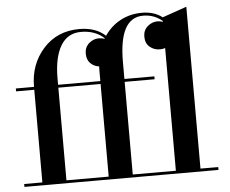

<svg xmlns="http://www.w3.org/2000/svg" viewBox="-53 -832 1069 894"><g transform="rotate(-5 481.0 -385.0)"><path d="M25.5 -13.5H110.5V-446.5H25.5V-460H110.5V-461.5Q110.5 -565.5 175.2 -637.8Q240 -710 344 -710Q420 -710 465.5 -668Q495 -711.5 540.2 -735.8Q585.5 -760 641.5 -760Q697.5 -760 736 -730.5L849.5 -770V-13.5H932.5V0H25.5ZM673 -446.5H533V-13.5H734.5V-587Q724 -583 709.5 -583Q683 -583 662.8 -599.8Q642.5 -616.5 642.5 -648.5Q642.5 -678 663.2 -696Q684 -714 709.5 -714Q722 -714 734.5 -709.5V-713.5Q697 -746 645 -746Q533 -746 533 -540V-460H673ZM223 -490V-460H420.5V-511.5Q420.5 -523 421 -528.5Q397 -531.5 380.5 -548Q364 -564.5 364 -593.5Q364 -623 384.5 -641Q405 -659 430.5 -659Q444 -659 457 -654.5Q457.5 -655 458.5 -657Q417 -696 350 -696Q287.5 -696 255.2 -641.8Q223 -587.5 223 -490ZM223 -13.5H420.5V-446.5H223Z"/></g></svg>

Font: Bodoni* 16pt Medium
Style: Regular
Weight: 500
Version: Version 2.3